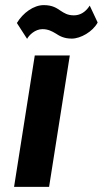

<svg xmlns="http://www.w3.org/2000/svg" viewBox="-20 -731 402 751"><path d="M261 -580C295 -580 343 -607 362 -643L331 -709C313 -681 291 -671 269 -671C244 -671 231 -680 217 -689C202 -699 186 -711 151 -711C112 -711 70 -681 46 -641L86 -579C93 -593 117 -617 146 -617C168 -617 183 -609 198 -600C212 -591 229 -580 261 -580ZM35 0H172L253 -514H116Z"/></svg>

Font: Arthouse Owned
Style: Bold Italic
Weight: 700
Italic angle: -10°
Designer: Jeremy Tribby
Foundry: Tribby Type
Version: Version 1.000;PS 001.000;hotconv 1.0.88;makeotf.lib2.5.64775